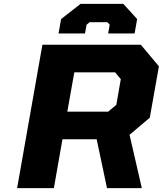

<svg xmlns="http://www.w3.org/2000/svg" viewBox="-20 -967 837 987"><path d="M281 -795 294 -869 394 -947H614L685 -869L672 -795H536L544 -840L532 -853H441L425 -840L417 -795ZM68 0 198 -737H704L797 -626L750 -362L646 -274L709 0H530L477 -251H301L257 0ZM326 -393H536L578 -428L601 -560L572 -595H362Z"/></svg>

Font: Tomorrow
Style: Bold Italic
Weight: 700
Italic angle: -10°
Designer: Tony de Marco, Monica Rizzolli
Foundry: Just in Type
Version: Version 2.002